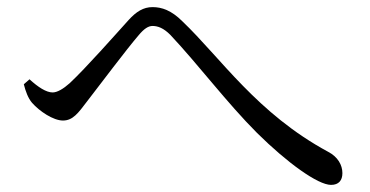

<svg xmlns="http://www.w3.org/2000/svg" viewBox="-20 -613 1040 540"><path d="M47 -376C52 -356 59 -337 70 -324C91 -300 130 -274 157 -274C185 -274 200 -295 225 -328C263 -377 334 -472 370 -514C385 -532 397 -540 409 -540C424 -540 440 -534 459 -515C538 -431 618 -324 703 -239C788 -155 874 -93 911 -93C933 -93 943 -106 943 -126C943 -149 930 -172 903 -186C703 -294 601 -450 493 -553C462 -584 435 -593 409 -593C383 -593 363 -580 342 -557C304 -515 222 -422 176 -379C158 -363 141 -353 128 -353C110 -353 87 -368 63 -390Z"/></svg>

Font: Harano Aji Mincho K1
Style: Regular
Weight: 400
Foundry: Masamichi Hosoda
Version: HaranoAjiMinchoK1-Regular version 20230610;ttx 4.39.4